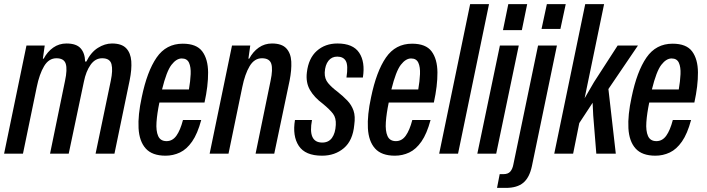

<svg xmlns="http://www.w3.org/2000/svg" viewBox="-39 -749 3449 936"><path d="M-19 0 90 -527H179L170 -463H174Q192 -497 220.5 -517Q249 -537 285 -537Q333 -537 354 -513.5Q375 -490 376 -449H382Q404 -494 438 -515.5Q472 -537 507 -537Q554 -537 576 -514Q598 -491 601 -451Q604 -411 593 -357L519 0H427L501 -355Q512 -407 504.5 -436Q497 -465 459 -465Q425 -465 402.5 -433Q380 -401 370 -351L296 0H205L278 -355Q290 -411 281.5 -438Q273 -465 236 -465Q199 -465 176 -426.5Q153 -388 140 -324L73 0Z M768 10Q703 10 671.5 -25Q640 -60 636.5 -124Q633 -188 652 -275Q678 -401 724.5 -468.5Q771 -536 852 -536Q919 -536 947 -498.5Q975 -461 975.5 -396Q976 -331 958 -249H738Q727 -196 724 -153.5Q721 -111 732 -86Q743 -61 773 -61Q802 -61 821 -87.5Q840 -114 853 -164H942Q924 -97 897.5 -59Q871 -21 838 -5.5Q805 10 768 10ZM847 -464Q821 -464 797 -433Q773 -402 751 -313H882Q889 -353 890.5 -387.5Q892 -422 882.5 -443Q873 -464 847 -464Z M983 0 1092 -527H1181L1172 -463H1176Q1194 -497 1222.5 -517Q1251 -537 1287 -537Q1335 -537 1357 -513Q1379 -489 1381 -448.5Q1383 -408 1373 -357L1298 0H1207L1280 -355Q1292 -411 1283.5 -438Q1275 -465 1238 -465Q1201 -465 1178 -426.5Q1155 -388 1142 -324L1075 0Z M1531 10Q1449 10 1417.5 -38Q1386 -86 1399 -164H1482Q1461 -54 1532 -54Q1563 -54 1579.5 -77Q1596 -100 1598 -140Q1600 -174 1584.5 -194.5Q1569 -215 1535 -243Q1493 -274 1472 -310.5Q1451 -347 1457 -396Q1465 -465 1505.5 -501Q1546 -537 1606 -537Q1682 -537 1712 -492Q1742 -447 1730 -371H1650Q1659 -430 1647 -451.5Q1635 -473 1605 -473Q1578 -473 1562 -452.5Q1546 -432 1544 -396Q1543 -365 1560.5 -344Q1578 -323 1605 -303Q1634 -280 1654.5 -258.5Q1675 -237 1684.5 -209.5Q1694 -182 1688 -140Q1681 -64 1637.5 -27Q1594 10 1531 10Z M1886 10Q1821 10 1789.5 -25Q1758 -60 1754.5 -124Q1751 -188 1770 -275Q1796 -401 1842.5 -468.5Q1889 -536 1970 -536Q2037 -536 2065 -498.5Q2093 -461 2093.5 -396Q2094 -331 2076 -249H1856Q1845 -196 1842 -153.5Q1839 -111 1850 -86Q1861 -61 1891 -61Q1920 -61 1939 -87.5Q1958 -114 1971 -164H2060Q2042 -97 2015.5 -59Q1989 -21 1956 -5.5Q1923 10 1886 10ZM1965 -464Q1939 -464 1915 -433Q1891 -402 1869 -313H2000Q2007 -353 2008.5 -387.5Q2010 -422 2000.5 -443Q1991 -464 1965 -464Z M2102 0 2253 -729H2345L2194 0Z M2413 -602 2439 -729H2531L2505 -602ZM2288 0 2398 -527H2490L2380 0Z M2601 -608 2627 -729H2719L2693 -608ZM2384 167 2397 100H2415Q2438 100 2449 87Q2460 74 2464 51L2584 -527H2676L2554 61Q2542 117 2512 142Q2482 167 2427 167Z M2663 0 2814 -729H2906L2811 -270L2857 -349L2972 -527H3071L2927 -315L2963 0H2868L2853 -186L2850 -248L2785 -149L2755 0Z M3156 10Q3091 10 3059.5 -25Q3028 -60 3024.5 -124Q3021 -188 3040 -275Q3066 -401 3112.5 -468.5Q3159 -536 3240 -536Q3307 -536 3335 -498.5Q3363 -461 3363.5 -396Q3364 -331 3346 -249H3126Q3115 -196 3112 -153.5Q3109 -111 3120 -86Q3131 -61 3161 -61Q3190 -61 3209 -87.5Q3228 -114 3241 -164H3330Q3312 -97 3285.5 -59Q3259 -21 3226 -5.5Q3193 10 3156 10ZM3235 -464Q3209 -464 3185 -433Q3161 -402 3139 -313H3270Q3277 -353 3278.5 -387.5Q3280 -422 3270.5 -443Q3261 -464 3235 -464Z"/></svg>

Font: Mona Sans Condensed Medium
Style: Italic
Weight: 500
Width: 3
Italic angle: -11.7°
Designer: Deni Anggara
Foundry: GitHub
Version: Version 1.001; ttfautohint (v1.8.4.7-5d5b);gftools[0.9.31]